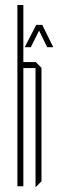

<svg xmlns="http://www.w3.org/2000/svg" viewBox="-20 -750 237 773"><path d="M50 0V-730H74V0ZM123 3V-476H147V-20L124 3ZM74 -476V-500H124L147 -477V-476ZM170 -560 126 -650H150L194 -561V-560ZM80 -560V-561L126 -650H149L104 -560Z"/></svg>

Font: Foldit Thin
Style: Regular
Weight: 100
Designer: Sophia Tai
Foundry: Sophia Tai
Version: Version 1.003